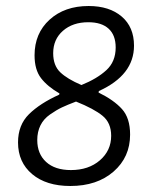

<svg xmlns="http://www.w3.org/2000/svg" viewBox="-20 -612 514 639"><path d="M275 -592Q344 -592 385 -557Q426 -522 426 -460Q426 -362 309 -309L308 -304Q359 -279 386 -249Q413 -219 413 -164Q413 -89 358 -41Q303 7 214 7Q134 7 87 -32.5Q40 -72 40 -138Q40 -196 76.5 -232Q113 -268 177 -297L178 -301Q138 -324 116.5 -352Q95 -380 95 -428Q95 -501 145 -546.5Q195 -592 275 -592ZM274 -538Q222 -538 189.5 -509.5Q157 -481 157 -435Q157 -394 180.5 -371.5Q204 -349 251 -329Q303 -350 334 -378.5Q365 -407 365 -454Q365 -495 341.5 -516.5Q318 -538 274 -538ZM233 -274Q204 -263 186 -254.5Q168 -246 146.5 -231Q125 -216 114.5 -194.5Q104 -173 104 -146Q104 -100 133.5 -73Q163 -46 216 -46Q275 -46 312.5 -78.5Q350 -111 350 -160Q350 -203 321.5 -226.5Q293 -250 233 -274Z"/></svg>

Font: Alegreya Sans
Style: Italic
Weight: 400
Italic angle: -7°
Designer: Juan Pablo del Peral
Foundry: Huerta Tipografica
Version: Version 2.007